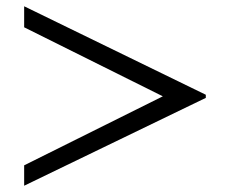

<svg xmlns="http://www.w3.org/2000/svg" viewBox="-20 -567 741 612"><path d="M636 -255V-265L57 -547V-480L499 -260L57 -40V25Z"/></svg>

Font: STIX Two Math
Style: Regular
Weight: 400
Designer: Ross Mills, John Hudson & Paul Hanslow, Tiro Typeworks Ltd; with portions MicroPress Inc., with additions and correction
Foundry: Tiro Typeworks Ltd
Version: Version 2.02 b142